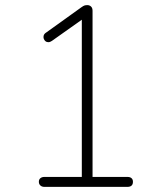

<svg xmlns="http://www.w3.org/2000/svg" viewBox="-20 -731 640 751"><path d="M154 0Q144 0 138 -5.5Q132 -11 132 -20Q132 -29 138 -34Q144 -39 154 -39H300V-673H327L183 -571Q176 -566 169 -566Q162 -566 157.5 -570Q153 -574 151 -580Q149 -586 151 -592.5Q153 -599 161 -604L299 -703Q306 -708 310.5 -709.5Q315 -711 322 -711Q330 -711 336 -705.5Q342 -700 342 -689V-39H478Q489 -39 494.5 -34Q500 -29 500 -20Q500 -10 494.5 -5Q489 0 478 0Z"/></svg>

Font: Nunito ExtraLight ExtraLight
Style: Regular
Weight: 250
Version: Version 3.602